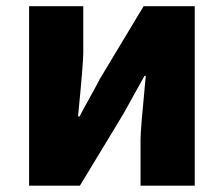

<svg xmlns="http://www.w3.org/2000/svg" viewBox="-20 -589 709 609"><path d="M72.3 0V-569.3H244.1V-420.9Q244.1 -387.7 227.5 -219.7H232.4Q240.2 -235.4 264.2 -278.3Q288.1 -321.3 296.9 -338.9L435.5 -569.3H597.7V0H425.8V-148.4Q425.8 -177.7 442.4 -348.6H438.5Q428.7 -331.1 404.8 -288.1Q380.9 -245.1 373 -230.5L233.4 0Z"/></svg>

Font: Gen Shin Gothic Heavy
Style: Bold
Weight: 900
Designer: [Source Han Sans]
Ryoko NISHIZUKA  (kana & ideographs); Paul D. Hunt (Latin, Greek & Cyrillic); Wenlong ZHANG  (bopomofo
Version: Version 1.002.20150607